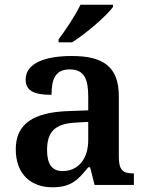

<svg xmlns="http://www.w3.org/2000/svg" viewBox="-20 -786 626 816"><path d="M229 -619V-606H286C345 -642 435 -721 460 -756V-766H322C301 -721 258 -657 229 -619ZM203 10C282 10 311 -21 355 -75H363L382 0H549V-49H546C501 -49 485 -65 485 -120V-377C485 -503 418 -548 285 -548C177 -548 89 -520 89 -448C89 -400 125 -383 199 -383C199 -449 215 -491 276 -491C341 -491 355 -446 355 -374V-317L272 -314C121 -309 47 -259 47 -152C47 -42 115 10 203 10ZM246 -59C201 -59 180 -89 180 -148C180 -222 210 -261 303 -265L355 -268V-191C355 -110 312 -59 246 -59Z"/></svg>

Font: Noto Serif Gurmukhi SemiBold
Style: Regular
Weight: 600
Designer: Vaibhav Singh and the Monotype Design Team
Foundry: Monotype Imaging Inc.
Version: Version 2.004